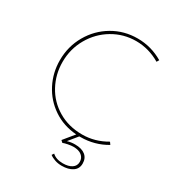

<svg xmlns="http://www.w3.org/2000/svg" viewBox="-215 -847 1119 1209"><g transform="rotate(30 345.0 -243.0)"><path d="M420 8 367 73Q394 65 422 65Q471 65 497.5 86Q524 107 524 146Q524 184 494 204Q464 224 416 224Q389 224 365.5 216Q342 208 327 196L337 181Q365 207 414 207Q455 207 479 191Q503 175 503 146Q503 118 482 100.5Q461 83 421 83Q405 83 382 87.5Q359 92 348 97L334 84L397 7Q302 0 228.5 -49.5Q155 -99 114.5 -177.5Q74 -256 74 -347Q74 -447 122 -530.5Q170 -614 251.5 -662Q333 -710 431 -710Q530 -710 616 -659L606 -642Q523 -691 431 -691Q340 -691 262.5 -645Q185 -599 139.5 -519.5Q94 -440 94 -346Q94 -256 135.5 -179Q177 -102 253.5 -56.5Q330 -11 429 -11Q521 -11 604 -60L616 -43Q530 8 429 8Z"/></g></svg>

Font: Josefin Sans Thin
Style: Regular
Weight: 250
Designer: Santiago Orozco
Foundry: Typemade
Version: Version 2.000